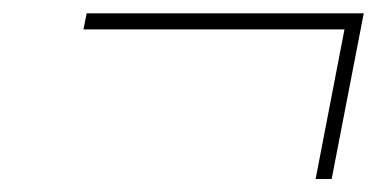

<svg xmlns="http://www.w3.org/2000/svg" viewBox="-20 -344 573 292"><path d="M106.9 -299.3 111.8 -323.7H533.2L484.4 -71.8H460L503.9 -299.3Z"/></svg>

Font: QumpellkaNo12
Style: Regular
Weight: 500
Designer: gluk (gluksza@wp.pl)
Foundry: gluk (gluksza@wp.pl)
Version: Version 00.480